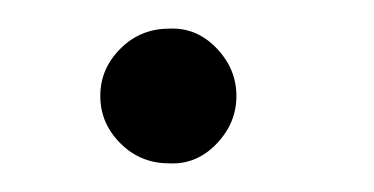

<svg xmlns="http://www.w3.org/2000/svg" viewBox="-20 -381 261 134"><path d="M98 -267Q78 -267 64 -281Q50 -295 50 -314Q50 -333 64 -347Q78 -361 98 -361Q117 -362 131 -347.5Q145 -333 145 -314Q145 -295 131 -280.5Q117 -266 98 -267Z"/></svg>

Font: Kulim Park Light
Style: Regular
Weight: 300
Designer: Noponies / Dale Sattler
Foundry: Noponies
Version: Version 1.000; ttfautohint (v1.8.3)